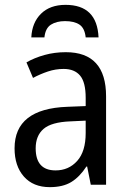

<svg xmlns="http://www.w3.org/2000/svg" viewBox="-20 -761 529 791"><path d="M109 -607H163Q167 -645 190 -659.5Q213 -674 248 -674Q286 -674 307.5 -659.5Q329 -645 333 -607H386Q380 -741 250 -741Q186 -741 149 -704.5Q112 -668 109 -607ZM333 -213Q333 -137 298 -98Q263 -59 209 -59Q127 -59 127 -150Q127 -202 159.5 -230Q192 -258 270 -261L333 -264ZM89 -504 116 -440Q146 -456 177.5 -466.5Q209 -477 242 -477Q287 -477 310 -449.5Q333 -422 333 -358V-324L257 -321Q40 -313 40 -150Q40 -77 78.5 -33.5Q117 10 185 10Q239 10 273.5 -11Q308 -32 336 -75H339L354 0H417V-364Q417 -546 251 -546Q205 -546 163.5 -534.5Q122 -523 89 -504Z"/></svg>

Font: Noto Sans UI SemiCondensed
Style: Regular
Weight: 400
Width: 4
Designer: Monotype Design Team
Foundry: Monotype Imaging Inc.
Version: 1.001